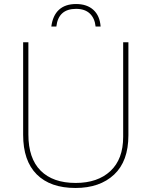

<svg xmlns="http://www.w3.org/2000/svg" viewBox="-20 -924 752 954"><path d="M618 -252Q618 -123 547 -56.5Q476 10 355 10Q230 10 162.5 -57.5Q95 -125 95 -254V-714H121V-256Q121 -137 182 -76Q243 -15 356 -15Q465 -15 528.5 -74Q592 -133 592 -244V-714H618ZM480 -792H455Q451 -833 426.5 -856.5Q402 -880 358 -880Q270 -880 260 -792H235Q242 -847 273 -875.5Q304 -904 358 -904Q412 -904 444 -875Q476 -846 480 -792Z"/></svg>

Font: Noto Sans UI Thin
Style: Regular
Weight: 250
Designer: Monotype Design Team
Foundry: Monotype Imaging Inc.
Version: Version 1.001